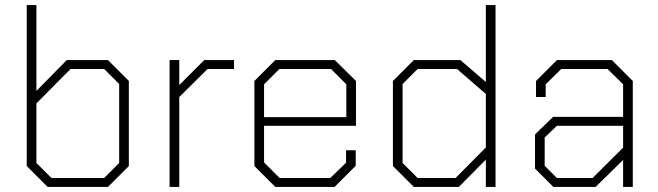

<svg xmlns="http://www.w3.org/2000/svg" viewBox="-20 -734 2585 754"><path d="M85 -82V-714H123V-377L242 -498H404L486 -416V-82L404 0H167ZM389 -35 448 -94V-404L389 -463H257L123 -328V-94L182 -35Z M646 -498H684V-400L782 -498H899V-463H795L684 -353V0H646Z M979 -82V-416L1061 -498H1295L1378 -416V-240H1017V-96L1078 -35H1277L1339 -95V-144H1377V-83L1294 0H1061ZM1340 -274V-403L1280 -463H1077L1017 -403V-274Z M1523 -82V-416L1605 -498H1788L1888 -412V-714H1926V0H1888V-107L1782 0H1605ZM1769 -35 1888 -155V-365L1775 -463H1620L1561 -404V-94L1620 -35Z M2081 -72V-206L2152 -275H2427V-403L2366 -463H2184L2123 -403V-353H2085V-416L2167 -498H2383L2465 -416V0H2427V-106L2319 0H2153ZM2307 -35 2427 -154V-240H2167L2119 -194V-83L2167 -35Z"/></svg>

Font: Chakra Petch ExtraLight
Style: Regular
Weight: 275
Designer: Katatrad Aksorn Co.,Ltd.
Foundry: Cadson Demak Co.,Ltd.
Version: Version 1.000; ttfautohint (v1.6)